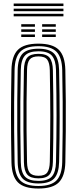

<svg xmlns="http://www.w3.org/2000/svg" viewBox="-20 -1053 432 1080"><path d="M196.2 7.5Q115.5 7.5 80.9 -27Q46.2 -61.5 44.5 -139.8Q43 -215.2 42.4 -279.6Q41.8 -344 41.8 -404.2Q41.8 -464.5 42.5 -526.9Q43.2 -589.2 44.5 -660.2Q46.2 -738.8 81 -773.1Q115.8 -807.5 196.2 -807.5Q275.8 -807.5 310.6 -773.1Q345.5 -738.8 347.5 -660.2Q349.5 -567 350.1 -482.9Q350.8 -398.8 350 -315.2Q349.2 -231.8 347.5 -139.8Q345.5 -61.8 310.9 -27.1Q276.2 7.5 196.2 7.5ZM196.2 -6.8Q267.2 -6.8 297.8 -38.1Q328.2 -69.5 330 -140.2Q331.8 -231.5 332.5 -313.8Q333.2 -396 332.6 -479.9Q332 -563.8 330 -659.8Q328.2 -731.2 297.4 -762.2Q266.5 -793.2 196.2 -793.2Q123.5 -793.2 93.5 -761.6Q63.5 -730 62 -659.8Q60 -559.5 59.5 -476.9Q59 -394.2 59.6 -314Q60.2 -233.8 62 -140.2Q63.5 -70 93.5 -38.4Q123.5 -6.8 196.2 -6.8ZM196.2 -21Q133.5 -21 107.1 -48.8Q80.8 -76.5 79.5 -140.5Q77.5 -241 77 -323.5Q76.5 -406 77.1 -486.1Q77.8 -566.2 79.5 -659.5Q80.8 -723.8 107.2 -751.4Q133.8 -779 196.2 -779Q258.5 -779 284.8 -750.9Q311 -722.8 312.5 -659.2Q314 -582 314.8 -517.2Q315.5 -452.5 315.5 -392.8Q315.5 -333 314.8 -271.9Q314 -210.8 312.5 -141Q311 -78.2 285.1 -49.6Q259.2 -21 196.2 -21ZM196.2 -35.5Q250.2 -35.5 272 -60.5Q293.8 -85.5 295 -141.5Q296.5 -218 297.2 -281.6Q298 -345.2 298 -404.1Q298 -463 297.2 -524.5Q296.5 -586 295 -658.5Q293.8 -713.5 272.5 -739Q251.2 -764.5 196.2 -764.5Q142.2 -764.5 120.1 -740Q98 -715.5 97 -659.2Q95 -563.2 94.4 -481.8Q93.8 -400.2 94.4 -318.6Q95 -237 97 -141Q98 -83.5 120.6 -59.5Q143.2 -35.5 196.2 -35.5ZM196.2 -49.8Q151.8 -49.8 133.6 -70.9Q115.5 -92 114.5 -141.2Q112.5 -241.8 111.9 -324.1Q111.2 -406.5 112 -486.2Q112.8 -566 114.5 -658.8Q115.5 -708 133.5 -729.1Q151.5 -750.2 196.2 -750.2Q241.8 -750.2 259.1 -728.1Q276.5 -706 277.5 -658Q279 -579.2 279.8 -515.5Q280.5 -451.8 280.5 -393.8Q280.5 -335.8 279.8 -275.1Q279 -214.5 277.5 -142Q276.5 -93.8 259 -71.8Q241.5 -49.8 196.2 -49.8ZM196.2 -64.2Q232.8 -64.2 246 -83Q259.2 -101.8 260.2 -142.5Q261.5 -218.8 262.2 -280.9Q263 -343 263 -400.8Q263 -458.5 262.2 -520.2Q261.5 -582 260.2 -657.5Q259.2 -699.2 245.8 -717.5Q232.2 -735.8 196.2 -735.8Q161.2 -735.8 147 -718.5Q132.8 -701.2 132 -658.5Q130 -562.2 129.4 -481Q128.8 -399.8 129.4 -318.5Q130 -237.2 132 -141.8Q132.8 -100 146.6 -82.1Q160.5 -64.2 196.2 -64.2ZM217 -902.5V-916.8H293.8V-902.5ZM99.5 -902.5V-916.8H176.5V-902.5ZM99.5 -873.8V-888H176.5V-873.8ZM217 -873.8V-888H293.8V-873.8ZM99.5 -845V-859.2H176.5V-845ZM217 -845V-859.2H293.8V-845ZM336.8 -1018.8H57V-1033H336.8ZM336.8 -990H57V-1004.2H336.8ZM336.8 -961.2H57V-975.5H336.8Z"/></svg>

Font: Big Shoulders Inline Display SemiBold
Style: Regular
Weight: 600
Designer: Patric King
Foundry: XO Type Co
Version: Version 1.000